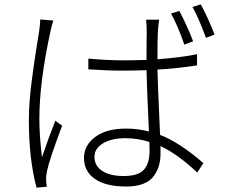

<svg xmlns="http://www.w3.org/2000/svg" viewBox="-20 -827 1040 878"><path d="M863 -638 823 -623Q793 -710 762 -765L800 -777Q839 -703 863 -638ZM164 -738 224 -733Q218 -717 210 -680Q160 -450 160 -284Q160 -204 172 -108Q199 -189 233 -275L264 -252Q205 -95 195 -45Q190 -22 191 -3Q191 1 192 12Q193 23 194 27L147 31Q112 -100 112 -278Q112 -318 115.5 -364.5Q119 -411 125.5 -460.5Q132 -510 137 -544Q142 -578 149.5 -625.5Q157 -673 159 -684Q164 -719 164 -738ZM664 -138Q664 -162 663 -178Q609 -195 553 -195Q490 -195 451 -171.5Q412 -148 412 -110Q412 -68 448 -45Q484 -22 545 -22Q613 -22 638.5 -51.5Q664 -81 664 -138ZM881 -579V-528Q785 -513 700 -509Q700 -479 712 -210Q801 -176 910 -81L882 -38Q793 -122 714 -159V-123Q714 -95 707 -70.5Q700 -46 684 -23Q668 0 636 13Q604 26 558 26Q463 26 413.5 -9Q364 -44 364 -105Q364 -162 415 -200.5Q466 -239 557 -239Q609 -239 661 -226Q651 -441 650 -506Q580 -504 544 -504Q470 -504 384 -510V-559Q472 -551 547 -551Q582 -551 650 -553Q650 -647 651 -680Q651 -713 648 -737H708Q703 -706 702 -681Q700 -649 700 -556Q807 -564 881 -579ZM860 -795 898 -807Q931 -747 961 -669L922 -654Q885 -753 860 -795Z"/></svg>

Font: Noto Sans Korean Light
Style: Regular
Weight: 300
Designer: Ryoko NISHIZUKA  (kana & ideographs); Paul D. Hunt (Latin, Greek & Cyrillic); Wenlong ZHANG  (bopomofo); Sandoll Communi
Foundry: Adobe Systems Incorporated
Version: Version 1.000;PS 1;hotconv 1.0.78;makeotf.lib2.5.61930